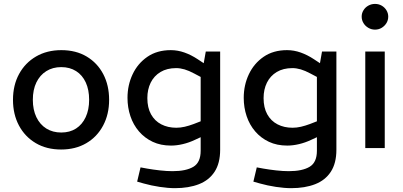

<svg xmlns="http://www.w3.org/2000/svg" viewBox="-20 -772 2101 1001"><path d="M298.6 7.5Q222.7 7.5 166.3 -25.9Q109.9 -59.3 78.8 -117.7Q47.7 -176.2 47.7 -251.6Q47.7 -328 79.5 -386.3Q111.3 -444.6 168.1 -477.6Q224.9 -510.6 300 -510.6Q375.9 -510.6 431.8 -477.3Q487.7 -443.9 518.3 -385.6Q548.9 -327.2 548.9 -251.6Q548.9 -176.2 517.6 -117.4Q486.3 -58.5 430 -25.5Q373.7 7.5 298.6 7.5ZM299.3 -81.1Q344 -81.1 376.4 -101.9Q408.8 -122.8 426.7 -161.3Q444.7 -199.8 444.7 -251.6Q444.7 -304.1 427.1 -342.2Q409.6 -380.4 376.8 -401.2Q344 -422.1 299.3 -422.1Q254.9 -422.1 221.5 -401.2Q188.1 -380.4 169.6 -342.2Q151.2 -304.1 151.2 -251.6Q151.2 -199.8 169.6 -161.3Q188.1 -122.8 221.5 -101.9Q254.9 -81.1 299.3 -81.1Z M892.1 209Q856.7 209 812.3 202.3Q767.8 195.5 729.2 184.6L695 174.9L712.7 100.6L746.9 106.9Q778 112.4 813.9 116.4Q849.9 120.4 879.7 120.4Q949.9 120.4 988.1 97.6Q1026.2 74.9 1026.2 13.9V-56.7L995.6 -42.6Q965.8 -28.4 933.4 -20.7Q901.1 -13 871.4 -13Q817.9 -13 776 -32.7Q734.1 -52.5 704.6 -86.8Q675 -121.2 659.9 -166.3Q644.7 -211.5 644.7 -261.8Q644.7 -328 671.3 -384.5Q697.8 -441 748.3 -475.8Q798.7 -510.6 870.6 -510.6Q906.2 -510.6 941.5 -498.2Q976.7 -485.7 1010.3 -463.5L1042.1 -442.5L1052.8 -503.2H1127.8V8.8Q1127.8 78.8 1098.9 123.2Q1070 167.7 1017 188.3Q964 209 892.1 209ZM748.2 -260.5Q748.2 -210.6 767.4 -176Q786.6 -141.4 820.9 -123.7Q855.2 -106 899.3 -106Q920.7 -106 943.2 -111.2Q965.6 -116.4 989.4 -125.3L1026.2 -139.6V-370.9L992.3 -388.8Q964.8 -403.6 942.1 -410.3Q919.3 -416.9 898.6 -416.9Q850.7 -416.9 816.9 -396.7Q783.1 -376.4 765.6 -341Q748.2 -305.7 748.2 -260.5Z M1498.1 209Q1462.7 209 1418.3 202.3Q1373.8 195.5 1335.2 184.6L1301 174.9L1318.7 100.6L1352.9 106.9Q1384 112.4 1419.9 116.4Q1455.9 120.4 1485.7 120.4Q1555.9 120.4 1594.1 97.6Q1632.2 74.9 1632.2 13.9V-56.7L1601.6 -42.6Q1571.8 -28.4 1539.4 -20.7Q1507.1 -13 1477.4 -13Q1423.9 -13 1382 -32.7Q1340.1 -52.5 1310.6 -86.8Q1281 -121.2 1265.9 -166.3Q1250.7 -211.5 1250.7 -261.8Q1250.7 -328 1277.3 -384.5Q1303.8 -441 1354.3 -475.8Q1404.7 -510.6 1476.6 -510.6Q1512.2 -510.6 1547.5 -498.2Q1582.7 -485.7 1616.3 -463.5L1648.1 -442.5L1658.8 -503.2H1733.8V8.8Q1733.8 78.8 1704.9 123.2Q1676 167.7 1623 188.3Q1570 209 1498.1 209ZM1354.2 -260.5Q1354.2 -210.6 1373.4 -176Q1392.6 -141.4 1426.9 -123.7Q1461.2 -106 1505.3 -106Q1526.7 -106 1549.2 -111.2Q1571.6 -116.4 1595.4 -125.3L1632.2 -139.6V-370.9L1598.3 -388.8Q1570.8 -403.6 1548.1 -410.3Q1525.3 -416.9 1504.6 -416.9Q1456.7 -416.9 1422.9 -396.7Q1389.1 -376.4 1371.6 -341Q1354.2 -305.7 1354.2 -260.5Z M1884.4 0V-503.2H1985.9V0ZM1935 -617.5Q1916.5 -617.5 1900.4 -626.9Q1884.3 -636.2 1875 -651.6Q1865.6 -666.9 1865.6 -685.5Q1865.6 -703.3 1875 -718.5Q1884.3 -733.8 1900.4 -742.7Q1916.5 -751.6 1935 -751.6Q1954.3 -751.6 1969.8 -742.7Q1985.3 -733.8 1994.7 -718.5Q2004.1 -703.2 2004.1 -685.4Q2004.1 -666.8 1994.7 -651.5Q1985.3 -636.3 1969.8 -626.9Q1954.3 -617.5 1935 -617.5Z"/></svg>

Font: REM Medium
Style: Regular
Weight: 500
Designer: Octavio Pardo
Foundry: Ashler Design
Version: Version 1.005;gftools[0.9.28]